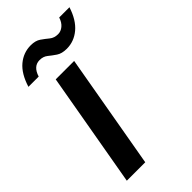

<svg xmlns="http://www.w3.org/2000/svg" viewBox="-211 -723 781 781"><g transform="rotate(-45 179.0 -333.0)"><path d="M24 0 111 -496H217L130 0ZM11 -553Q29 -611 62 -638.5Q95 -666 137 -666Q164 -666 180.5 -654.5Q197 -643 211.5 -631Q226 -619 248 -619Q264 -619 278 -630.5Q292 -642 299 -664H358Q340 -608 306.5 -580Q273 -552 231 -552Q203 -552 186 -563.5Q169 -575 155 -586.5Q141 -598 120 -598Q84 -598 70 -553Z"/></g></svg>

Font: DeepMind Sans Medium
Style: Italic
Weight: 500
Italic angle: -10°
Designer: Jonny Pinhorn / Modifications: Colophon Foundry
Foundry: Colophon Foundry
Version: Version 1.002; ttfautohint (v1.8.2)